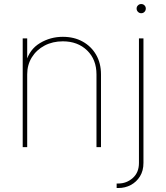

<svg xmlns="http://www.w3.org/2000/svg" viewBox="-20 -734 829 958"><path d="M115.7 -362.8V0H93.3V-542.5H115.7V-425.3H109.9Q127.4 -487.8 179.4 -519Q231.4 -550.3 293.5 -550.3Q349.6 -550.3 392.3 -526.6Q435.1 -502.9 459.5 -460.9Q483.9 -418.9 483.9 -362.8V0H461.4V-362.8Q461.4 -437 414.6 -482.4Q367.7 -527.8 293.5 -527.8Q242.7 -527.8 202.4 -506.6Q162.1 -485.4 138.9 -448Q115.7 -410.6 115.7 -362.8ZM673.3 -542.5H695.8V79.1Q695.8 117.7 678.5 145.8Q661.1 173.8 632.8 189Q604.5 204.1 570.8 204.1H562V181.6H570.8Q611.3 181.6 642.3 154.3Q673.3 127 673.3 79.1ZM684.6 -668Q675.3 -668 668.5 -674.8Q661.6 -681.6 661.6 -691.4Q661.6 -700.7 668.5 -707.3Q675.3 -713.9 684.6 -713.9Q694.3 -713.9 700.9 -707.3Q707.5 -700.7 707.5 -691.4Q707.5 -681.6 700.9 -674.8Q694.3 -668 684.6 -668Z"/></svg>

Font: Inter 16pt Thin
Style: Regular
Weight: 250
Version: Version 4.001;git-66647c0bb